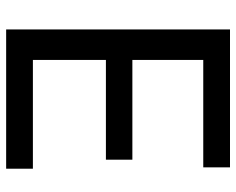

<svg xmlns="http://www.w3.org/2000/svg" viewBox="-92 -676 768 624"><g transform="rotate(90 292.0 -364.0)"><path d="M75.7 0V-727.5H523.9V-640.6H174.8V-410.2H499V-324.2H174.8V-86.9H528.3V0Z"/></g></svg>

Font: Inter Cardless Tabular
Style: Regular
Weight: 400
Designer: Rasmus Andersson
Foundry: rsms
Version: Version 4.000;git-4fc901f